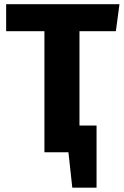

<svg xmlns="http://www.w3.org/2000/svg" viewBox="-20 -713 580 899"><path d="M8.8 -693.4H539.4L522.5 -566.9H352.1V0H188V-566.9H8.8ZM251.4 -125.3H432.1V165.6H318.5L300.4 0H252.6Z"/></svg>

Font: Fira Sans Variable
Style: Regular
Weight: 400
Designer: Carrois Corporate & Edenspiekermann AG
Foundry: Carrois Corporate GbR & Edenspiekermann AG
Version: Version 4.202